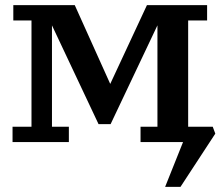

<svg xmlns="http://www.w3.org/2000/svg" viewBox="-20 -550 865 750"><path d="M249 5H29V-55H103V-470H32V-530H272L417 -208H404L554 -530H789V-470H715V-55H811L821 -28L685 180H625L695 5H529V-55H595V-470H604L412 -65H365L174 -470H183V-55H249Z"/></svg>

Font: PT Serif Caption
Style: Semibold
Weight: 600
Designer: A.Korolkova, O.Umpeleva, V.Yefimov
Foundry: ParaType Ltd
Version: Version 1.00;May 2, 2020;FontCreator 12.0.0.2544 64-bit